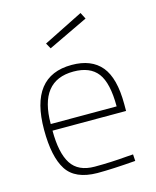

<svg xmlns="http://www.w3.org/2000/svg" viewBox="-112 -809 726 895"><g transform="rotate(-15 251.0 -361.5)"><path d="M399 -30 429 -32 431 0Q319 9 246 9Q140 8 99 -55.5Q58 -119 58 -250Q58 -509 260 -509Q355 -509 402.5 -452Q450 -395 450 -269V-236H95Q95 -128 129 -75.5Q163 -23 242 -23Q321 -23 399 -30ZM95 -268H413Q413 -381 376.5 -429Q340 -477 260 -477Q95 -477 95 -268ZM171 -636 363 -732 379 -701 186 -609Z"/></g></svg>

Font: Titillium Web[RUS by Daymarius]
Style: Regular
Weight: 200
Designer: Cyrillization by Daymarius
Foundry: Cyrillization by Daymarius
Version: Version 1.002 September 11, 2018